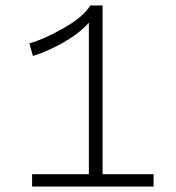

<svg xmlns="http://www.w3.org/2000/svg" viewBox="-20 -680 640 700"><path d="M97 0V-45H304V-597Q269 -558 211 -525Q153 -492 100 -476L87 -522Q139 -536 212 -577.5Q285 -619 309 -660H354V-45H540V0Z"/></svg>

Font: Elaine Sans Light
Style: Regular
Weight: 300
Designer: Wei Huang
Foundry: Wei Huang
Version: Version 2.001;December 24, 2019;FontCreator 12.0.0.2547 64-b